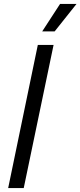

<svg xmlns="http://www.w3.org/2000/svg" viewBox="-20 -958 410 978"><path d="M21.6 0 172.6 -729H252.9L100.9 0ZM195 -798.1 285.9 -937.9H369.7L258.4 -798.1Z"/></svg>

Font: Mona Sans ExtraLight
Style: Italic
Weight: 200
Italic angle: -11.6951°
Designer: Deni Anggara
Foundry: GitHub
Version: Version 2.000